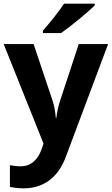

<svg xmlns="http://www.w3.org/2000/svg" viewBox="-20 -786 609 1046"><path d="M496 -756V-766H329C300 -721 246 -656 214 -619V-606H313C364 -641 458 -719 496 -756ZM0 -546 217 -4 208 23C190 76 155 120 93 120C70 120 48 117 34 114V232C52 236 76 240 110 240C214 240 296 183 338 70L569 -546H409L308 -239C298 -209 291 -179 287 -144H284C281 -179 276 -209 266 -239L163 -546Z"/></svg>

Font: Noto Sans Malayalam
Style: Bold
Weight: 700
Designer: Jelle Bosma - Monotype Design Team
Foundry: Monotype Imaging Inc.
Version: Version 2.104